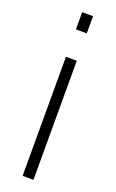

<svg xmlns="http://www.w3.org/2000/svg" viewBox="-143 -760 481 797"><g transform="rotate(20 97.0 -361.5)"><path d="M73 -647V-723H121V-647ZM73 0V-526H121V0Z"/></g></svg>

Font: Archivo SemiBold Thin
Style: Regular
Weight: 250
Version: Version 2.001